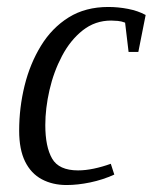

<svg xmlns="http://www.w3.org/2000/svg" viewBox="-20 -522 438 551"><path d="M171 9Q131 9 100 -7.5Q69 -24 52 -58.5Q35 -93 35 -147Q35 -213 50.5 -276Q66 -339 97.5 -390.5Q129 -442 177 -472Q225 -502 291 -502Q319 -502 347.5 -496.5Q376 -491 398 -479L377 -373H349L339 -457Q329 -461 318 -462Q307 -463 299 -463Q253 -463 217.5 -435Q182 -407 158 -361.5Q134 -316 122 -263.5Q110 -211 110 -163Q110 -101 129.5 -67Q149 -33 204 -33Q225 -33 249 -38Q273 -43 298 -52L308 -21Q275 -6 239 1.5Q203 9 171 9Z"/></svg>

Font: Manuale Light
Style: Italic
Weight: 300
Italic angle: -11°
Version: Version 1.002